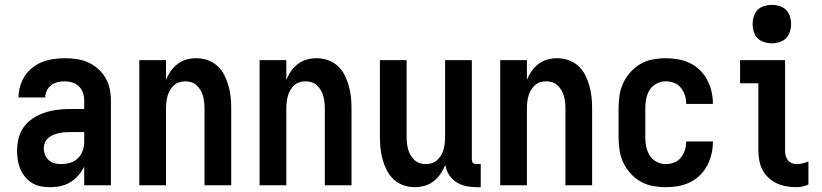

<svg xmlns="http://www.w3.org/2000/svg" viewBox="-20 -770 3415 798"><path d="M189 8Q169 8 150 4.5Q131 1 114 -9Q97 -19 84.5 -34.5Q72 -50 64.5 -67.5Q57 -85 54 -104.5Q51 -124 51 -143Q51 -170 57.5 -196Q64 -222 79.5 -243Q95 -264 117.5 -278.5Q140 -293 165 -301.5Q190 -310 216.5 -313.5Q243 -317 269 -317H330V-351Q330 -368 325 -383.5Q320 -399 308.5 -410.5Q297 -422 281 -427Q265 -432 248 -432Q234 -432 219.5 -428.5Q205 -425 193 -416Q181 -407 174.5 -393Q168 -379 168 -365H57Q57 -388 63.5 -411Q70 -434 83 -454Q96 -474 115 -489Q134 -504 156 -512.5Q178 -521 201.5 -524.5Q225 -528 248 -528Q273 -528 298 -524.5Q323 -521 345.5 -511Q368 -501 387 -484.5Q406 -468 418.5 -446.5Q431 -425 436 -400.5Q441 -376 441 -351V0H330V-78Q325 -68 323.5 -65.5Q322 -63 319 -58.5Q316 -54 312.5 -49.5Q309 -45 305.5 -41Q302 -37 298 -33Q294 -29 290 -25.5Q286 -22 281.5 -19Q277 -16 272.5 -13Q268 -10 263 -7.5Q258 -5 253 -3Q248 -1 242.5 0.5Q237 2 232 3.5Q227 5 221.5 5.5Q216 6 210.5 6.5Q205 7 199.5 7.5Q194 8 189 8ZM234 -88Q253 -88 271.5 -93.5Q290 -99 303.5 -112Q317 -125 323.5 -143Q330 -161 330 -180V-221H269Q257 -221 245.5 -220Q234 -219 222.5 -216Q211 -213 200 -208.5Q189 -204 180 -196Q171 -188 166.5 -177Q162 -166 162 -154Q162 -140 167 -127Q172 -114 182.5 -104.5Q193 -95 206.5 -91.5Q220 -88 234 -88Z M559 0V-520H670V-438Q678 -458 690 -475Q702 -492 718.5 -504.5Q735 -517 755 -522.5Q775 -528 796 -528Q820 -528 843 -520Q866 -512 883.5 -496Q901 -480 912 -458.5Q923 -437 929.5 -414Q936 -391 938.5 -367.5Q941 -344 941 -320V0H830V-320Q830 -333 828.5 -346Q827 -359 823.5 -371.5Q820 -384 813.5 -395Q807 -406 797.5 -415Q788 -424 775.5 -428Q763 -432 750 -432Q737 -432 724.5 -428Q712 -424 702.5 -415Q693 -406 686.5 -395Q680 -384 676.5 -371.5Q673 -359 671.5 -346Q670 -333 670 -320V0Z M1059 0V-520H1170V-438Q1178 -458 1190 -475Q1202 -492 1218.5 -504.5Q1235 -517 1255 -522.5Q1275 -528 1296 -528Q1320 -528 1343 -520Q1366 -512 1383.5 -496Q1401 -480 1412 -458.5Q1423 -437 1429.5 -414Q1436 -391 1438.5 -367.5Q1441 -344 1441 -320V0H1330V-320Q1330 -333 1328.5 -346Q1327 -359 1323.5 -371.5Q1320 -384 1313.5 -395Q1307 -406 1297.5 -415Q1288 -424 1275.5 -428Q1263 -432 1250 -432Q1237 -432 1224.5 -428Q1212 -424 1202.5 -415Q1193 -406 1186.5 -395Q1180 -384 1176.5 -371.5Q1173 -359 1171.5 -346Q1170 -333 1170 -320V0Z M1704 8Q1680 8 1657 0Q1634 -8 1616.5 -24Q1599 -40 1588 -61.5Q1577 -83 1570.5 -106Q1564 -129 1561.5 -152.5Q1559 -176 1559 -200V-520H1670V-200Q1670 -187 1671.5 -174Q1673 -161 1676.5 -148.5Q1680 -136 1686.5 -125Q1693 -114 1702.5 -105Q1712 -96 1724.5 -92Q1737 -88 1750 -88Q1763 -88 1775.5 -92Q1788 -96 1797.5 -105Q1807 -114 1813.5 -125Q1820 -136 1823.5 -148.5Q1827 -161 1828.5 -174Q1830 -187 1830 -200V-520H1941V-108Q1941 -104 1942 -100Q1943 -96 1946 -93Q1949 -90 1953 -89Q1957 -88 1961 -88H1978V8H1961Q1939 8 1917 3.5Q1895 -1 1876.5 -13Q1858 -25 1846 -44Q1834 -63 1831 -85Q1823 -65 1811 -47.5Q1799 -30 1782.5 -17Q1766 -4 1745.5 2Q1725 8 1704 8Z M2059 0V-520H2170V-438Q2178 -458 2190 -475Q2202 -492 2218.5 -504.5Q2235 -517 2255 -522.5Q2275 -528 2296 -528Q2320 -528 2343 -520Q2366 -512 2383.5 -496Q2401 -480 2412 -458.5Q2423 -437 2429.5 -414Q2436 -391 2438.5 -367.5Q2441 -344 2441 -320V0H2330V-320Q2330 -333 2328.5 -346Q2327 -359 2323.5 -371.5Q2320 -384 2313.5 -395Q2307 -406 2297.5 -415Q2288 -424 2275.5 -428Q2263 -432 2250 -432Q2237 -432 2224.5 -428Q2212 -424 2202.5 -415Q2193 -406 2186.5 -395Q2180 -384 2176.5 -371.5Q2173 -359 2171.5 -346Q2170 -333 2170 -320V0Z M2747 8Q2720 8 2693 3Q2666 -2 2642.5 -15.5Q2619 -29 2600.5 -49.5Q2582 -70 2570.5 -94.5Q2559 -119 2555 -146Q2551 -173 2551 -200V-320Q2551 -347 2555 -374Q2559 -401 2570.5 -425.5Q2582 -450 2600.5 -470.5Q2619 -491 2642.5 -504.5Q2666 -518 2693 -523Q2720 -528 2747 -528Q2773 -528 2798.5 -523.5Q2824 -519 2847 -508Q2870 -497 2888.5 -479Q2907 -461 2919 -438.5Q2931 -416 2937 -390.5Q2943 -365 2943 -340Q2943 -339 2943 -338.5Q2943 -338 2943 -338H2832Q2832 -338 2832 -338.5Q2832 -339 2832 -339Q2832 -357 2826.5 -374Q2821 -391 2810 -405Q2799 -419 2782 -425.5Q2765 -432 2747 -432Q2727 -432 2709 -422.5Q2691 -413 2680.5 -396.5Q2670 -380 2666 -360Q2662 -340 2662 -320V-200Q2662 -180 2666 -160Q2670 -140 2680.5 -123.5Q2691 -107 2709 -97.5Q2727 -88 2747 -88Q2765 -88 2782 -94.5Q2799 -101 2810 -115Q2821 -129 2826.5 -146Q2832 -163 2832 -181Q2832 -181 2832 -181.5Q2832 -182 2832 -182H2943Q2943 -182 2943 -181.5Q2943 -181 2943 -180Q2943 -155 2937 -129.5Q2931 -104 2919 -81.5Q2907 -59 2888.5 -41Q2870 -23 2847 -12Q2824 -1 2798.5 3.5Q2773 8 2747 8Z M3291 8Q3270 8 3249 4.5Q3228 1 3209.5 -7.5Q3191 -16 3175 -30.5Q3159 -45 3149.5 -63Q3140 -81 3136 -102Q3132 -123 3132 -143V-424H3056V-520H3243V-143Q3243 -133 3245.5 -123Q3248 -113 3254.5 -104.5Q3261 -96 3270.5 -92Q3280 -88 3291 -88Q3303 -88 3316 -91Q3329 -94 3340 -99V-3Q3329 2 3316 5Q3303 8 3291 8ZM3188 -590Q3172 -590 3156 -595Q3140 -600 3129 -611Q3118 -622 3113 -638Q3108 -654 3108 -670Q3108 -686 3113 -702Q3118 -718 3129 -729Q3140 -740 3156 -745Q3172 -750 3188 -750Q3204 -750 3220 -745Q3236 -740 3247 -729Q3258 -718 3263 -702Q3268 -686 3268 -670Q3268 -654 3263 -638Q3258 -622 3247 -611Q3236 -600 3220 -595Q3204 -590 3188 -590Z"/></svg>

Font: Iosevka Julsh Curly
Style: Bold
Weight: 700
Designer: Belleve Invis
Foundry: Belleve Invis
Version: Version 15.0.2; ttfautohint (v1.8.4)